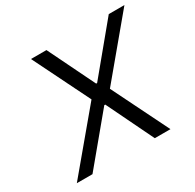

<svg xmlns="http://www.w3.org/2000/svg" viewBox="-153 -865 1045 1030"><g transform="rotate(-30 369.5 -350.0)"><path d="M333 -350 160 -700H256L397 -411H403L642 -700H739L447 -350L620 0H523L383 -289H377L137 0H40Z"/></g></svg>

Font: Be Vietnam
Style: Italic
Weight: 400
Italic angle: -9.33299°
Designer: Gabriel Lam
Foundry: TypeRant
Version: Version 3.000